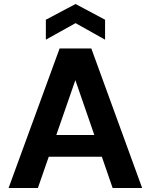

<svg xmlns="http://www.w3.org/2000/svg" viewBox="-20 -943 756 963"><path d="M23 0 279 -700H438L693 0H545L358 -541L170 0ZM136 -157 173 -266H533L569 -157ZM210 -744V-844L359 -923L507 -844V-744L359 -827Z"/></svg>

Font: DM Sans 10pt ExtraBold
Style: Regular
Weight: 800
Version: Version 4.004;gftools[0.9.30]